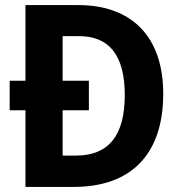

<svg xmlns="http://www.w3.org/2000/svg" viewBox="-20 -734 714 754"><path d="M288 -714H80V-417H18V-301H80V0H270C493 0 621 -126 621 -366C621 -593 494 -714 288 -714ZM291 -592C406 -592 470 -520 470 -361C470 -202 407 -123 278 -123H226V-301H329V-417H226V-592Z"/></svg>

Font: Noto Sans Myanmar SemiCondensed
Style: Bold
Weight: 700
Width: 4
Designer: Monotype Design Team
Foundry: Monotype Imaging Inc.
Version: Version 2.107